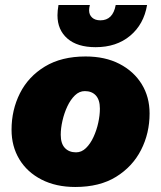

<svg xmlns="http://www.w3.org/2000/svg" viewBox="-20 -735 642 765"><path d="M280 10Q203 10 145.5 -19.5Q88 -49 57 -100.5Q26 -152 26 -218Q26 -297 59.5 -363.5Q93 -430 159 -470Q225 -510 321 -510Q399 -510 456 -480.5Q513 -451 544.5 -400Q576 -349 576 -283Q576 -204 542 -137.5Q508 -71 442.5 -30.5Q377 10 280 10ZM283 -128Q305 -128 322.5 -145Q340 -162 352.5 -189Q365 -216 371.5 -246Q378 -276 378 -302Q378 -337 362 -354.5Q346 -372 318 -372Q296 -372 278.5 -355Q261 -338 248.5 -311.5Q236 -285 229 -254.5Q222 -224 222 -198Q222 -163 238.5 -145.5Q255 -128 283 -128ZM566 -715Q553 -638 498.5 -592.5Q444 -547 361 -547Q288 -547 248.5 -581.5Q209 -616 209 -674Q209 -692 213 -715H338Q335 -703 335 -694Q335 -676 347 -665Q359 -654 380 -654Q430 -654 441 -715Z"/></svg>

Font: Work Sans ExtraBold
Style: Italic
Weight: 800
Italic angle: -13°
Designer: Wei Huang
Foundry: Wei Huang
Version: Version 2.012; ttfautohint (v1.8.3)